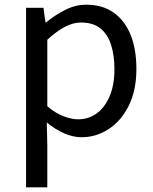

<svg xmlns="http://www.w3.org/2000/svg" viewBox="-20 -577 660 826"><path d="M92.1 229V-543.4H167L175.7 -480.5H178.1Q215.2 -511.1 259.5 -533.9Q303.9 -556.8 350.9 -556.8Q421.4 -556.8 469.5 -522.3Q517.7 -487.8 542.3 -426.1Q566.8 -364.3 566.8 -280Q566.8 -187.5 533.5 -121.5Q500.3 -55.6 446.7 -21.1Q393.1 13.4 330.9 13.4Q294.3 13.4 256.2 -3.3Q218.1 -20 181.2 -49.9L183.5 45.2V229ZM316.3 -63.7Q361 -63.7 396.3 -89.4Q431.6 -115.2 451.9 -163.6Q472.3 -212 472.3 -278.8Q472.3 -339.2 457.7 -384.5Q443.1 -429.8 411.8 -454.9Q380.5 -480.1 328.4 -480.1Q294.3 -480.1 258.6 -461.3Q223 -442.4 183.5 -405.9V-119.9Q220.4 -88.7 255 -76.2Q289.6 -63.7 316.3 -63.7Z"/></svg>

Font: Noto Sans HK Thin
Style: Regular
Weight: 100
Designer: Ryoko NISHIZUKA 西塚涼子 (kana, bopomofo & ideographs); Paul D. Hunt (Latin, Greek & Cyrillic); Sandoll Communications 산돌커뮤니
Foundry: Adobe
Version: Version 2.004-H2;hotconv 1.0.118;makeotfexe 2.5.65603